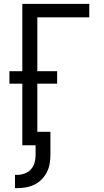

<svg xmlns="http://www.w3.org/2000/svg" viewBox="-20 -755 540 998"><path d="M58 223V154H68Q88 154 107.5 147Q127 140 140.5 125.5Q154 111 159.5 91Q165 71 165 51V0H96V-320H29V-385H96V-735H444V-665H174V-385H277V-320H174V-70H242V51Q242 74 238 97Q234 120 223 141Q212 162 195.5 178.5Q179 195 158 205Q137 215 114 219Q91 223 68 223Z"/></svg>

Font: Iosevka SS18
Style: Regular
Weight: 400
Monospace: yes
Designer: Belleve Invis
Foundry: Belleve Invis
Version: Version 25.1.1; ttfautohint (v1.8.4)